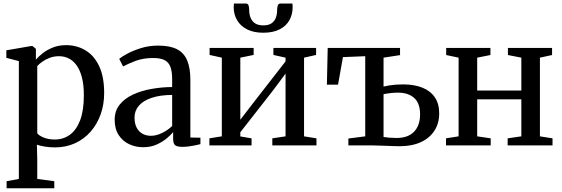

<svg xmlns="http://www.w3.org/2000/svg" viewBox="-20 -802 3098 1059"><path d="M16.5 236.5V197.5L84 185V-465L15 -483V-524.5L151 -548H159.5L178 -532.5V-473Q191.5 -489.5 215 -508Q238.5 -526.5 271.2 -539.8Q304 -553 344.5 -553Q403 -553 450.8 -524.8Q498.5 -496.5 526.5 -438Q554.5 -379.5 554.5 -289Q554.5 -225.5 535 -171Q515.5 -116.5 479.5 -75.5Q443.5 -34.5 393.5 -11.8Q343.5 11 282.5 11Q254.5 11 226.8 6.5Q199 2 183.5 -4L185.5 79V185L279.5 197.5V236.5ZM282 -32.5Q329.5 -32.5 365.5 -58.8Q401.5 -85 422 -138.8Q442.5 -192.5 442.5 -276Q442.5 -333.5 432 -374.2Q421.5 -415 402.8 -441.2Q384 -467.5 359 -479.8Q334 -492 306 -492Q277.5 -492 253.8 -483Q230 -474 212.5 -461.2Q195 -448.5 185.5 -437.5V-67Q193.5 -55 219.8 -43.8Q246 -32.5 282 -32.5Z M770 10Q728.5 10 692.8 -6.5Q657 -23 634.8 -56.8Q612.5 -90.5 612.5 -141.5Q612.5 -190.5 640 -224.8Q667.5 -259 713.2 -280.2Q759 -301.5 815.2 -311.5Q871.5 -321.5 929.5 -322V-364Q929.5 -405.5 920.5 -431.5Q911.5 -457.5 888.8 -469.8Q866 -482 824 -482Q769.5 -482 727 -465.8Q684.5 -449.5 659 -435.5L637.5 -477.5Q650 -488.5 682 -505.8Q714 -523 758 -536.8Q802 -550.5 852 -550.5Q917.5 -550.5 956.2 -530.5Q995 -510.5 1012.5 -468.5Q1030 -426.5 1030 -361V-43.5L1085.5 -42.5V-7Q1074.5 -4 1057.5 -0.5Q1040.5 3 1021.8 5.5Q1003 8 985.5 8Q959 8 947 -0.2Q935 -8.5 935 -36V-73.5Q924 -59.5 900.8 -39.8Q877.5 -20 844.5 -5Q811.5 10 770 10ZM812.5 -53Q841.5 -53 873.2 -68.2Q905 -83.5 929.5 -107V-278.5Q862.5 -278 816 -262.2Q769.5 -246.5 745.8 -218.8Q722 -191 722 -154Q722 -120 734 -97.5Q746 -75 766.5 -64Q787 -53 812.5 -53Z M1135 0V-39L1203.5 -50V-484L1136 -499V-537.5H1379V-499L1305.5 -484V-141.5L1370 -225.5L1555 -463.5V-484L1488 -499V-537.5H1723.5V-499L1657 -484V-50L1725.5 -39V0H1482V-39L1555 -50V-396L1486.5 -304L1305.5 -72.5V-49.5L1367.5 -39V0ZM1336.5 -782.5Q1348 -782.5 1351.2 -771.2Q1354.5 -760 1354.5 -746Q1354.5 -725 1361.5 -705.8Q1368.5 -686.5 1385.5 -674.2Q1402.5 -662 1433 -662Q1462 -662 1478.8 -674.2Q1495.5 -686.5 1502 -705.8Q1508.5 -725 1508.5 -746Q1508.5 -760 1512 -771.2Q1515.5 -782.5 1526.5 -782.5H1593Q1593.5 -777.5 1593.8 -772Q1594 -766.5 1594 -761.5Q1594 -722.5 1576.2 -690.5Q1558.5 -658.5 1522.2 -640Q1486 -621.5 1432 -621.5Q1379 -621.5 1342.8 -640Q1306.5 -658.5 1287.8 -690.5Q1269 -722.5 1269 -761.5Q1269 -767 1269.5 -772Q1270 -777 1270.5 -782.5Z M2184.5 4.5Q2172 4.5 2151.5 3.8Q2131 3 2108.2 2.2Q2085.5 1.5 2065 0.8Q2044.5 0 2031 0H1901.5V-38L1994.5 -50V-492L1871.5 -487L1844.5 -335H1783L1787.5 -537.5H2186.5V-498L2095.5 -484V-324.5Q2109 -328 2126.2 -330.8Q2143.5 -333.5 2163 -335Q2182.5 -336.5 2203 -336.5Q2265 -336.5 2309.8 -318.5Q2354.5 -300.5 2378.5 -265Q2402.5 -229.5 2402.5 -177Q2402.5 -122 2376.2 -81.2Q2350 -40.5 2301.2 -18Q2252.5 4.5 2184.5 4.5ZM2167.5 -41Q2230.5 -41 2263.8 -75.5Q2297 -110 2297 -171Q2297 -233 2264.2 -262Q2231.5 -291 2175.5 -291Q2154.5 -291 2133 -288.5Q2111.5 -286 2095.5 -282.5V-46.5Q2109.5 -44 2128.2 -42.5Q2147 -41 2167.5 -41Z M2440 0V-39L2509.5 -50V-484L2441 -498.5V-537.5H2685V-498.5L2612 -484V-302.5H2855.5V-484L2781.5 -498.5V-537.5H3025V-498.5L2958 -484V-50L3027.5 -39V0H2780V-39L2855.5 -50V-254H2612V-50L2686.5 -39V0Z"/></svg>

Font: Merriweather 60pt
Style: Regular
Weight: 400
Version: Version 2.100